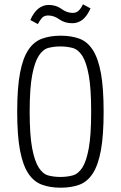

<svg xmlns="http://www.w3.org/2000/svg" viewBox="-20 -863 562 893"><path d="M60 -343Q60 -233 73 -164Q86 -95 111.5 -56.5Q137 -18 175 -4Q213 10 262 10Q312 10 349.5 -4Q387 -18 412 -57Q437 -96 449.5 -165Q462 -234 462 -343Q462 -453 449.5 -522Q437 -591 412 -630Q387 -669 349.5 -683Q312 -697 262 -697Q213 -697 175 -683Q137 -669 111.5 -630.5Q86 -592 73 -523Q60 -454 60 -343ZM118 -343Q118 -452 129.5 -513Q141 -574 160.5 -604Q180 -634 206 -640.5Q232 -647 261 -647Q291 -647 317.5 -640Q344 -633 363 -603Q382 -573 393 -512Q404 -451 404 -343Q404 -235 393 -174Q382 -113 363 -83.5Q344 -54 317.5 -47Q291 -40 261 -40Q232 -40 206 -46.5Q180 -53 160.5 -83Q141 -113 129.5 -174Q118 -235 118 -343ZM156 -751Q166 -770 176 -780.5Q186 -791 204 -791Q231 -791 256 -773Q281 -755 316 -755Q343 -755 364 -771.5Q385 -788 401 -824L366 -843Q358 -826 347 -814.5Q336 -803 318 -803Q291 -803 266 -821.5Q241 -840 206 -840Q180 -840 158.5 -823Q137 -806 121 -770Z"/></svg>

Font: Secuela Light
Style: Regular
Weight: 300
Designer: Fernando Haro
Foundry: deFharo
Version: Version 1.708